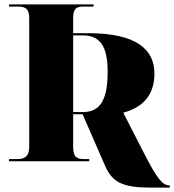

<svg xmlns="http://www.w3.org/2000/svg" viewBox="-20 -734 793 874"><path d="M666 120H753V110H751C720 110 694 77 640 -28L541 -221C618 -242 683 -290 683 -399C683 -507 604 -583 382 -583H313V-650C313 -687 322 -704 356 -704H406V-714H21V-704H64C102 -704 113 -687 113 -651V-65C113 -16 84 -10 59 -10H21V0H386V-10H362C333 -10 313 -16 313 -65V-214H356L458 20C491 96 538 120 666 120ZM358 -224H313V-573H356C436 -573 470 -523 470 -407C470 -279 436 -224 358 -224Z"/></svg>

Font: Noto Serif Display Black
Style: Regular
Weight: 900
Designer: Monotype Design Team
Foundry: Monotype Imaging Inc.
Version: Version 2.009